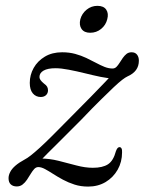

<svg xmlns="http://www.w3.org/2000/svg" viewBox="-20 -646 508 674"><path d="M114 -74Q127.5 -88.5 146.8 -107.5Q166 -126.5 194.8 -155.2Q223.5 -184 266 -226.5Q305 -267.5 333 -295Q361 -322.5 379.2 -339.8Q397.5 -357 409 -365.8Q420.5 -374.5 427 -377.5Q447.5 -386.5 457.5 -400.2Q467.5 -414 467.5 -433Q467.5 -446 461 -454.2Q454.5 -462.5 442 -462.5Q431.5 -462.5 424.2 -456.8Q417 -451 411 -442.5Q405 -434 399.8 -425.5Q394.5 -417 388.8 -411.2Q383 -405.5 375 -405.5Q361.5 -405.5 347 -411.2Q332.5 -417 316.8 -425.5Q301 -434 283 -442.5Q265 -451 244 -456.8Q223 -462.5 198 -462.5Q163 -462.5 137.5 -447.2Q112 -432 98.2 -407.5Q84.5 -383 84.5 -355Q84.5 -331 95.2 -318.2Q106 -305.5 123 -305.5Q134.5 -305.5 141.5 -312Q148.5 -318.5 148.5 -329Q148.5 -336 145.5 -341.5Q142.5 -347 134.5 -352.5Q126 -359.5 122.2 -365Q118.5 -370.5 118.5 -375.5Q118.5 -390 133 -398.2Q147.5 -406.5 175 -406.5Q194.5 -406.5 221.8 -401.2Q249 -396 278.2 -388.8Q307.5 -381.5 333 -376.2Q358.5 -371 374.5 -371L375.5 -387.5Q369 -379 350.2 -359.2Q331.5 -339.5 300.8 -308.2Q270 -277 226.5 -233Q190.5 -196.5 164.5 -170.5Q138.5 -144.5 119.8 -127.5Q101 -110.5 88.2 -100.5Q75.5 -90.5 66.5 -86Q47 -75.5 34.2 -64.5Q21.5 -53.5 15.8 -42.2Q10 -31 10 -20.5Q10 -6 17.8 1.2Q25.5 8.5 39 8.5Q50.5 8.5 59.2 1.8Q68 -5 74.8 -15.2Q81.5 -25.5 87.8 -35.8Q94 -46 100.2 -52.8Q106.5 -59.5 114.5 -59.5Q125 -59.5 138 -52.5Q151 -45.5 166.5 -35.5Q182 -25.5 201 -15.2Q220 -5 241.8 2Q263.5 9 289.5 9Q324 9 350.8 -7Q377.5 -23 393 -50.2Q408.5 -77.5 408.5 -111Q409 -120.5 406.5 -125Q404 -129.5 399.5 -129.5Q396 -129.5 393 -126.5Q390 -123.5 387 -115.5Q378 -81.5 359 -69.2Q340 -57 306 -57Q279 -57 248.2 -65.2Q217.5 -73.5 185.5 -81.5Q153.5 -89.5 123 -89.5ZM296.5 -531Q275.5 -531 266.2 -544.5Q257 -558 262 -578.5Q267.5 -598.5 284 -612Q300.5 -625.5 322 -625.5Q344 -625.5 353 -612Q362 -598.5 356.5 -578.5Q351.5 -558 335 -544.5Q318.5 -531 296.5 -531Z"/></svg>

Font: Fraunces Light
Style: Italic
Weight: 300
Italic angle: -16°
Version: Version 1.000;[b76b70a41]